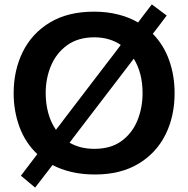

<svg xmlns="http://www.w3.org/2000/svg" viewBox="-20 -780 855 872"><path d="M139.5 72 75 18Q94.5 -8 113 -32.2Q131.5 -56.5 149.5 -80Q95 -131.5 68.5 -203.5Q42 -275.5 42 -356.5Q42 -460 83.2 -544Q124.5 -628 206 -677.5Q287.5 -727 407 -727Q466.5 -727 516.5 -714.2Q566.5 -701.5 607 -678Q622.5 -698.5 638 -719Q653.5 -739 669.5 -760L737 -709.5Q721 -688 705.5 -667.5Q689.5 -647 674 -626.5Q723.5 -576 748.2 -506.5Q773 -437 773 -357Q773 -251 731 -167.5Q689 -84 608 -35.8Q527 12.5 411 12.5Q353.5 12.5 305.5 1.2Q257.5 -10 218.5 -30.5Q199 -5 179.2 20.5Q159.5 46 139.5 72ZM187.5 -357Q187.5 -310 199 -267.2Q210.5 -224.5 234 -190.5Q243.5 -203 253.5 -215.5Q263 -228 273 -241.5L469.5 -498.5Q485 -518.5 499.8 -537.8Q514.5 -557 528.5 -576Q504.5 -592.5 474.2 -601.5Q444 -610.5 408.5 -610.5Q335.5 -610.5 286.2 -575.5Q237 -540.5 212.2 -482.8Q187.5 -425 187.5 -357ZM408.5 -104Q483 -104 531.5 -139.2Q580 -174.5 603.8 -232.2Q627.5 -290 627.5 -357Q627.5 -448.5 587.5 -513.5Q562 -480.5 537.5 -448L338.5 -188Q317.5 -160 296 -132Q319 -118.5 347.2 -111.2Q375.5 -104 408.5 -104Z"/></svg>

Font: Heraclito SemiBold
Style: Regular
Weight: 600
Designer: Kostas Bartsokas (font) & Cristiano Sobral (main changes)
Foundry: Kostas Bartsokas (font) & Cristiano Sobral (main changes)
Version: Version 1.00;July 8, 2020;FontCreator 13.0.0.2655 64-bit